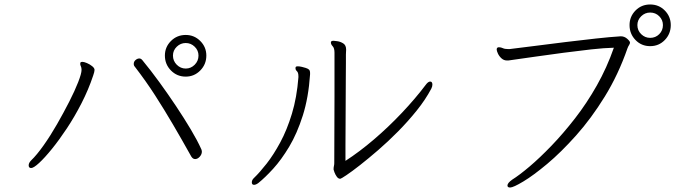

<svg xmlns="http://www.w3.org/2000/svg" viewBox="-20 -818 3040 857"><path d="M809 -476Q770 -476 743 -503.5Q716 -531 716 -570Q716 -608 743 -635Q770 -662 809 -662Q847 -662 874 -635Q901 -608 901 -570Q901 -531 874 -503.5Q847 -476 809 -476ZM809 -512Q832 -512 849 -529Q866 -546 866 -570Q866 -593 849 -609.5Q832 -626 809 -626Q786 -626 769 -609.5Q752 -593 752 -570Q752 -546 769 -529Q786 -512 809 -512ZM582 -520Q577 -525 577 -533Q577 -543 585 -550Q593 -557 602 -557Q609 -557 615 -550Q653 -504 691.5 -451Q730 -398 766 -344Q802 -290 831.5 -240.5Q861 -191 879 -151Q881 -145 881 -141Q881 -129 871.5 -118.5Q862 -108 851 -108Q841 -108 834 -119Q791 -196 752 -262.5Q713 -329 672.5 -392Q632 -455 582 -520ZM119 -68Q108 -68 108 -80Q108 -91 119 -102Q144 -126 174.5 -169Q205 -212 234.5 -263.5Q264 -315 289 -364Q314 -413 329 -451.5Q344 -490 344 -506Q344 -516 341 -522Q338 -528 338 -533Q338 -540 342 -541Q346 -542 347 -542Q355 -542 368 -536.5Q381 -531 391.5 -522.5Q402 -514 402 -506Q402 -498 396 -481Q375 -418 344 -357.5Q313 -297 278.5 -245Q244 -193 211.5 -153Q179 -113 154.5 -90.5Q130 -68 119 -68Z M1469 -64Q1469 -71 1470.5 -77Q1472 -83 1472 -90Q1472 -162 1472.5 -238Q1473 -314 1473 -384Q1473 -454 1473 -506.5Q1473 -559 1473 -583Q1473 -603 1465 -611.5Q1457 -620 1457 -628V-629Q1457 -636 1469 -636Q1472 -636 1486 -634Q1500 -632 1512.5 -624Q1525 -616 1525 -596Q1525 -592 1524.5 -586.5Q1524 -581 1524 -574Q1524 -568 1524 -538.5Q1524 -509 1523.5 -464Q1523 -419 1523 -367Q1523 -315 1522.5 -263.5Q1522 -212 1522 -169Q1522 -126 1522 -100Q1584 -140 1649 -195.5Q1714 -251 1774 -314.5Q1834 -378 1880 -439Q1891 -454 1900 -454Q1910 -454 1910 -440Q1910 -432 1905 -422Q1879 -373 1840 -324.5Q1801 -276 1756.5 -231Q1712 -186 1668 -148Q1624 -110 1587 -81Q1550 -52 1526 -36Q1502 -20 1499 -20Q1490 -20 1483.5 -29Q1477 -38 1473 -48.5Q1469 -59 1469 -61ZM1364 -486Q1357 -382 1331.5 -302Q1306 -222 1271 -163.5Q1236 -105 1199.5 -65Q1163 -25 1133 -1Q1122 7 1114 7Q1104 7 1104 -4Q1104 -15 1114 -24Q1139 -48 1170 -87.5Q1201 -127 1231 -182.5Q1261 -238 1283 -310.5Q1305 -383 1312 -473V-477Q1312 -494 1305.5 -500Q1299 -506 1299 -513Q1299 -517 1300 -519Q1302 -522 1309 -522Q1317 -522 1327.5 -519.5Q1338 -517 1344 -515Q1354 -512 1359 -507.5Q1364 -503 1364 -492Z M2882 -612Q2843 -612 2816.5 -639.5Q2790 -667 2790 -706Q2790 -744 2816.5 -771Q2843 -798 2882 -798Q2921 -798 2947.5 -771Q2974 -744 2974 -706Q2974 -667 2947.5 -639.5Q2921 -612 2882 -612ZM2939 -706Q2939 -729 2922.5 -745.5Q2906 -762 2882 -762Q2859 -762 2842 -745.5Q2825 -729 2825 -706Q2825 -682 2842 -665.5Q2859 -649 2882 -649Q2906 -649 2922.5 -665.5Q2939 -682 2939 -706ZM2255 -599Q2306 -605 2371 -613.5Q2436 -622 2506 -630.5Q2576 -639 2639.5 -646Q2703 -653 2751 -656Q2767 -656 2779.5 -645Q2792 -634 2792 -628Q2792 -623 2788 -617Q2784 -611 2781 -603Q2740 -485 2679.5 -387Q2619 -289 2551.5 -213.5Q2484 -138 2422.5 -86.5Q2361 -35 2316 -8Q2271 19 2257 19Q2245 19 2245 10Q2245 -1 2266 -16Q2298 -36 2343.5 -74.5Q2389 -113 2441.5 -167.5Q2494 -222 2546.5 -289.5Q2599 -357 2644 -436.5Q2689 -516 2720 -605Q2677 -604 2618.5 -597.5Q2560 -591 2495.5 -582.5Q2431 -574 2368.5 -565Q2306 -556 2256 -549Q2252 -548 2249 -548Q2246 -548 2243 -548Q2229 -548 2218.5 -557.5Q2208 -567 2202.5 -579Q2197 -591 2197 -597Q2197 -606 2205 -607H2208Q2216 -607 2224.5 -603Q2233 -599 2247 -599Z"/></svg>

Font: Moon Stars Kai T Light
Style: Regular
Weight: 300
Designer: GuiWonder
Version: Version 1.101